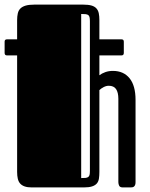

<svg xmlns="http://www.w3.org/2000/svg" viewBox="-30 -820 658 840"><path d="M404.8 -647.9H501.5Q511.7 -647.9 511.7 -637.7V-588.4Q511.7 -577.6 501.5 -577.6H404.8V-490.7Q415.5 -499 430.7 -504.4Q445.8 -509.8 463.9 -509.8Q510.7 -509.8 536.9 -477.5Q563 -445.3 563 -382.8V-22.9Q563 -14.6 560.8 -10Q558.6 -5.4 555.4 -3.2Q552.2 -1 547.9 -0.5Q543.5 0 539.1 0H507.8Q495.1 0 491.5 -7.3Q487.8 -14.6 487.8 -22.9V-387.7Q487.8 -415.5 477.8 -430.2Q467.8 -444.8 445.8 -444.8Q434.6 -444.8 423.1 -438.7Q411.6 -432.6 404.8 -425.8V-68.4Q404.8 -51.3 402.8 -38.6Q400.9 -25.9 393.6 -17.3Q386.2 -8.8 372.6 -4.4Q358.9 0 335.4 0H109.4Q90.3 0 77.9 -4.4Q65.4 -8.8 58.1 -17.1Q50.8 -25.4 47.9 -38.1Q44.9 -50.8 44.9 -67.9V-577.6H0.5Q-9.8 -577.6 -9.8 -588.4V-637.7Q-9.8 -647.9 0.5 -647.9H44.9V-731.9Q44.9 -748.5 47.9 -761.5Q50.8 -774.4 59.1 -782.7Q67.4 -791 82 -795.4Q96.7 -799.8 120.1 -799.8H334Q356 -799.8 369.9 -795.9Q383.8 -792 391.6 -783.4Q399.4 -774.9 402.1 -762.2Q404.8 -749.5 404.8 -731.9ZM363.3 -727.5Q363.3 -738.3 361.8 -744.6Q360.4 -751 356 -754.2Q351.6 -757.3 344.2 -758.1Q336.9 -758.8 325.2 -758.8V-41Q336.9 -41 344.2 -41.7Q351.6 -42.5 356 -45.7Q360.4 -48.8 361.8 -54.9Q363.3 -61 363.3 -72.3Z"/></svg>

Font: Fascinate Inline
Style: Regular
Weight: 900
Designer: Astigmatic (AOETI)
Foundry: Astigmatic (AOETI)
Version: Version 1.000